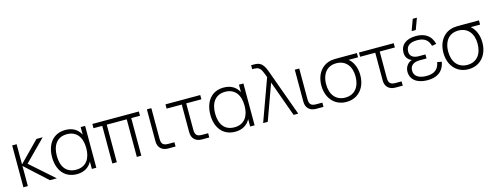

<svg xmlns="http://www.w3.org/2000/svg" viewBox="-22 -1574 6159 2393"><g transform="rotate(-15 3057.0 -378.0)"><path d="M70 0H127.5V-260L412 0H501.5L196 -270L463.5 -540H383L127.5 -280V-540H70Z M953.5 -540V-443.5C917 -513 853 -555 758.5 -555C603 -555 512 -439.5 512 -269C512 -102 601.5 15 758.5 15C852.5 15 917 -26.5 953.5 -96V0H1011V-540ZM763.5 -499C888.5 -499 953.5 -408 953.5 -269C953.5 -135 892.5 -41 763.5 -41C636.5 -41 573.5 -130.5 573.5 -269C573.5 -405.5 635.5 -499 763.5 -499Z M1275.5 0V-485H1533.5V0H1591.5V-485H1704.5V-540H1104.5V-485H1217.5V0Z M2033.5 -55H1955C1888.5 -55 1865.5 -79 1865.5 -146V-540H1808V-127C1808 -48.5 1857.5 0 1937.5 0H2033.5Z M2048 -485H2243.5V-127C2243.5 -48.5 2293 0 2373 0H2468.5V-55H2390C2324 -55 2301 -79 2301 -146V-485H2496.5V-540H2048Z M2996 -540V-443.5C2959.5 -513 2895.5 -555 2801 -555C2645.5 -555 2554.5 -439.5 2554.5 -269C2554.5 -102 2644 15 2801 15C2895 15 2959.5 -26.5 2996 -96V0H3053.5V-540ZM2806 -499C2931 -499 2996 -408 2996 -269C2996 -135 2935 -41 2806 -41C2679 -41 2616 -130.5 2616 -269C2616 -405.5 2678 -499 2806 -499Z M3163.5 0H3223L3390 -461.5L3556.5 0H3616.5L3420.5 -540C3417 -548 3414.5 -556.5 3412 -564.5C3399.5 -599 3389 -626.5 3379.5 -647C3360.5 -688 3331.5 -721 3289.5 -730.5C3276 -733.5 3258.5 -735 3237 -735H3205.5V-683.5H3231C3254 -683.5 3272.5 -679.5 3286 -672C3299.5 -664 3310 -653 3318.5 -638.5C3326.5 -624 3336 -602.5 3347.5 -573C3351 -562.5 3355.5 -552 3359.5 -540Z M3942 -55H3863.5C3797 -55 3774 -79 3774 -146V-540H3716.5V-127C3716.5 -48.5 3766 0 3846 0H3942Z M4236.5 15C4286.5 15 4330.5 3 4369 -20.5C4445 -68 4488 -155 4488 -263C4488 -317.5 4477.5 -365.5 4456.5 -408C4441 -439.5 4421 -465.5 4396.5 -485H4518V-540H4283C4247 -540 4214 -539.5 4190.5 -536C4064.5 -516 3985 -409.5 3985 -263C3985 -209.5 3995.5 -161.5 4016 -119.5C4057.5 -35 4136 15 4236.5 15ZM4236.5 -41C4117 -41 4046.5 -129 4046.5 -263C4046.5 -305.5 4053.5 -344 4068 -377.5C4096.5 -444.5 4154.5 -484 4234.5 -484H4236.5C4358 -483 4426.5 -394.5 4426.5 -263C4426.5 -130 4358 -41 4236.5 -41Z M4544.5 -485H4740V-127C4740 -48.5 4789.5 0 4869.5 0H4965V-55H4886.5C4820.5 -55 4797.5 -79 4797.5 -146V-485H4993V-540H4544.5Z M5354.5 -772.5H5301L5247.5 -627.5H5301ZM5283.5 15C5401.5 15 5488.5 -34.5 5512 -162L5455 -172.5C5441.5 -87 5387.5 -39.5 5285.5 -39.5C5180.5 -39.5 5125.5 -81.5 5125.5 -149.5C5125.5 -223.5 5181.5 -250.5 5252.5 -250.5H5339V-302.5H5252.5C5184 -302.5 5139.5 -332 5139.5 -390C5139.5 -458.5 5182 -500.5 5284 -500.5C5385 -500.5 5427.5 -453.5 5446 -384.5L5503 -395C5471.5 -517 5382.5 -555 5282 -555C5153.5 -555 5080 -492.5 5080 -393.5C5080 -335 5111 -297 5157 -279.5C5108 -265 5066 -216.5 5066 -150.5C5066 -52 5145 15 5283.5 15Z M5811.5 15C5861.5 15 5905.5 3 5944 -20.5C6020 -68 6063 -155 6063 -263C6063 -317.5 6052.5 -365.5 6031.5 -408C6016 -439.5 5996 -465.5 5971.5 -485H6093V-540H5858C5822 -540 5789 -539.5 5765.5 -536C5639.5 -516 5560 -409.5 5560 -263C5560 -209.5 5570.5 -161.5 5591 -119.5C5632.5 -35 5711 15 5811.5 15ZM5811.5 -41C5692 -41 5621.5 -129 5621.5 -263C5621.5 -305.5 5628.5 -344 5643 -377.5C5671.5 -444.5 5729.5 -484 5809.5 -484H5811.5C5933 -483 6001.5 -394.5 6001.5 -263C6001.5 -130 5933 -41 5811.5 -41Z"/></g></svg>

Font: Vela Sans Light
Style: Regular
Weight: 300
Designer: Principal design: Mikhail Sharanda - project Manrope.
Design modification: Ravid Balaliev
Foundry: Mikhail Sharanda
Version: Version 1.001